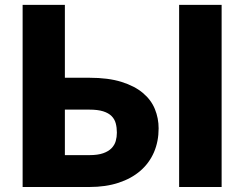

<svg xmlns="http://www.w3.org/2000/svg" viewBox="-20 -748 977 768"><path d="M337.5 -127.5Q371 -127.5 392.5 -135Q414 -142.5 426.2 -155.2Q438.5 -168 443 -184Q447.5 -200 447.5 -217.5Q447.5 -237.5 443 -254.5Q438.5 -271.5 426.2 -283.8Q414 -296 392.5 -302.8Q371 -309.5 337.5 -309.5H239.5V-127.5ZM337.5 -437Q413 -437 465.8 -420.5Q518.5 -404 551.5 -376.2Q584.5 -348.5 599.5 -311.8Q614.5 -275 614.5 -234.5Q614.5 -182 595.8 -138.8Q577 -95.5 541.5 -64.8Q506 -34 454.5 -17Q403 0 337.5 0H70.5V-728.5H239.5V-437ZM866.5 0H696.5V-728.5H866.5Z"/></svg>

Font: Lato ExtraBold
Style: Regular
Weight: 800
Designer: Lukasz Dziedzic with Adam Twardoch and Botio Nikoltchev
Foundry: tyPoland Lukasz Dziedzic
Version: Version 2.015; 2015-08-06; http://www.latofonts.com/